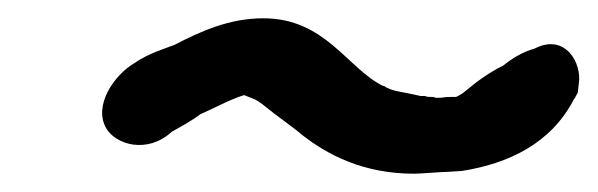

<svg xmlns="http://www.w3.org/2000/svg" viewBox="-20 -383 654 210"><path d="M96 -243C106 -225 141 -214 168 -239C177 -244 190 -251 199 -258C215 -265 231 -274 247 -279C259 -274 259 -275 267 -269C284 -255 298 -246 311 -235C338 -214 377 -193 433 -193C440 -193 462 -195 469 -195L485 -196C536 -204 583 -226 608 -275L609 -276C609 -277 612 -281 612 -282L613 -291C617 -314 598 -347 565 -330C551 -326 540 -319 530 -311C521 -307 509 -299 501 -293L486 -281C483 -279 481 -278 479 -277H473C466 -277 463 -276 461 -276C455 -276 457 -276 454 -277H451C448 -277 447 -277 445 -278H440C419 -283 408 -283 400 -289H399C360 -308 336 -363 268 -363C231 -363 200 -349 171 -334C161 -330 143 -325 127 -314C105 -301 82 -268 96 -243Z"/></svg>

Font: Scribbler
Style: BlkIta
Weight: 900
Designer: Mew Too
Foundry: Cannot Into Space Fonts
Version: Version 1.001